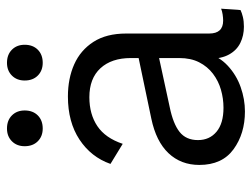

<svg xmlns="http://www.w3.org/2000/svg" viewBox="-108 -622 739 564"><g transform="rotate(-90 262.0 -339.5)"><path d="M374 -325Q374 -382 344 -414.5Q314 -447 259 -447Q209 -447 174 -423.5Q139 -400 122 -349L63 -385Q83 -442 134.5 -476Q186 -510 261 -510Q314 -510 355.5 -491.5Q397 -473 421.5 -435Q446 -397 446 -339V-95Q446 -54 484 -54Q492 -54 502 -55.5Q512 -57 519 -60L515 -3Q507 1 494.5 4Q482 7 466 7Q440 7 418.5 -3.5Q397 -14 384.5 -36.5Q372 -59 372 -93V-107L390 -105Q379 -66 351.5 -40.5Q324 -15 288.5 -2.5Q253 10 217 10Q152 10 106 -23.5Q60 -57 60 -124Q60 -178 94.5 -214.5Q129 -251 196 -265L387 -305V-245L230 -211Q181 -201 157 -182Q133 -163 133 -128Q133 -94 157.5 -73.5Q182 -53 228 -53Q255 -53 281 -60.5Q307 -68 328 -84Q349 -100 361.5 -124.5Q374 -149 374 -183ZM167 -689Q191 -689 205.5 -674.5Q220 -660 220 -637Q220 -613 205.5 -598.5Q191 -584 167 -584Q144 -584 129.5 -598.5Q115 -613 115 -637Q115 -660 129.5 -674.5Q144 -689 167 -689ZM360 -689Q384 -689 398.5 -674.5Q413 -660 413 -637Q413 -613 398.5 -598.5Q384 -584 360 -584Q337 -584 322.5 -598.5Q308 -613 308 -637Q308 -660 322.5 -674.5Q337 -689 360 -689Z"/></g></svg>

Font: Kantumruy Pro
Style: Regular
Weight: 400
Designer: Sovichet Tep
Foundry: Sovichet Tep
Version: Version 1.002